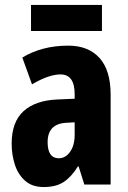

<svg xmlns="http://www.w3.org/2000/svg" viewBox="-20 -744 518 774"><path d="M255 -560Q336 -560 381 -510.5Q426 -461 426 -362V0H320L297 -73H294Q268 -31 237 -10.5Q206 10 156 10Q110 10 81.5 -15Q53 -40 40 -80Q27 -120 27 -165Q27 -252 74.5 -295.5Q122 -339 211 -343L281 -346V-364Q281 -444 224 -444Q177 -444 109 -404L70 -512Q149 -560 255 -560ZM247 -249Q172 -245 172 -171Q172 -106 217 -106Q244 -106 262.5 -132Q281 -158 281 -201V-251ZM391 -724V-619H105V-724Z"/></svg>

Font: Noto Sans Arabic ExtCond ExtBd
Style: Regular
Weight: 800
Width: 2
Designer: Monotype Design Team, Nadine Chahine, Nizar Qandah and Khaled Hosny
Foundry: Monotype Imaging Inc.
Version: Version 2.012; ttfautohint (v1.8.4.7-5d5b)